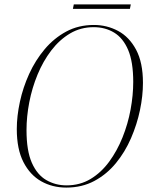

<svg xmlns="http://www.w3.org/2000/svg" viewBox="-20 -838 685 869"><path d="M280 11Q217 11 166.5 -17.5Q116 -46 86 -104.5Q56 -163 56 -254Q56 -312 70 -377Q84 -442 112 -503.5Q140 -565 182 -615Q224 -665 279.5 -695Q335 -725 405 -725Q464 -725 514.5 -698Q565 -671 596 -613Q627 -555 627 -463Q627 -404 613.5 -339.5Q600 -275 573 -212.5Q546 -150 504.5 -99.5Q463 -49 407 -19Q351 11 280 11ZM281 1Q342 1 390 -28Q438 -57 474 -106Q510 -155 534.5 -216Q559 -277 571 -342Q583 -407 583 -467Q583 -558 560 -612Q537 -666 496.5 -690.5Q456 -715 404 -715Q345 -715 297 -686.5Q249 -658 212 -609.5Q175 -561 150 -500.5Q125 -440 112.5 -375Q100 -310 100 -249Q100 -156 124 -101.5Q148 -47 189.5 -23Q231 1 281 1ZM310 -798 314 -818H572L568 -798Z"/></svg>

Font: Noto Serif Display SemiCondensed ExtraLight
Style: Italic
Weight: 200
Width: 4
Italic angle: -12°
Designer: Monotype Design Team
Foundry: Monotype Imaging Inc.
Version: Version 2.009